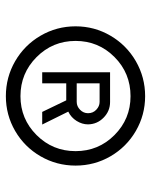

<svg xmlns="http://www.w3.org/2000/svg" viewBox="50 -857 515 655"><g transform="rotate(90 307.5 -529.5)"><path d="M308.1 -292Q243.7 -292 188.7 -323.7Q133.8 -355.5 101.8 -410.4Q69.8 -465.3 69.8 -529.8Q69.8 -594.2 101.8 -648.9Q133.8 -703.6 188.7 -735.4Q243.7 -767.1 308.1 -767.1Q372.1 -767.1 426.8 -735.4Q481.4 -703.6 513.2 -648.9Q544.9 -594.2 544.9 -529.8Q544.9 -465.3 513.2 -410.4Q481.4 -355.5 426.8 -323.7Q372.1 -292 308.1 -292ZM308.1 -341.8Q385.7 -341.8 440.7 -396.7Q495.6 -451.7 495.6 -529.8Q495.6 -607.9 440.7 -662.6Q385.7 -717.3 308.1 -717.3Q229.5 -717.3 174.6 -662.6Q119.6 -607.9 119.6 -529.8Q119.6 -451.7 174.8 -396.7Q230 -341.8 308.1 -341.8ZM226.6 -416V-647.5H328.1Q358.9 -647.5 381.3 -625.5Q403.8 -603.5 404.3 -572.3Q404.3 -552.2 392.6 -533.4Q380.9 -514.6 360.8 -504.9L404.8 -416H361.8L322.3 -498H264.2V-416ZM264.2 -533.7H327.6Q342.8 -533.7 354.5 -545.2Q366.2 -556.6 366.2 -572.3Q366.2 -589.4 354.2 -600.6Q342.3 -611.8 327.6 -611.8H264.2Z"/></g></svg>

Font: Manrope Light
Style: Regular
Weight: 300
Designer: Mikhail Sharanda
Foundry: Mikhail Sharanda
Version: Version 4.505;FEAKit 1.0